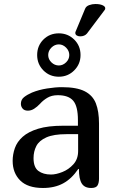

<svg xmlns="http://www.w3.org/2000/svg" viewBox="-20 -936 586 956"><path d="M370 -95Q337 -46 294.5 -23Q252 0 194 0Q118 0 80.5 -37.5Q43 -75 43 -135Q43 -167 54 -198.5Q65 -230 93 -255Q121 -280 170 -295Q219 -310 295 -310H368V-338Q368 -407 344.5 -434.5Q321 -462 268 -462Q237 -462 215.5 -449Q194 -436 180 -420Q165 -404 150 -394.5Q135 -385 119 -385Q101 -385 92.5 -395.5Q84 -406 84 -419Q84 -440 100 -452.5Q116 -465 139 -475Q173 -489 214.5 -495.5Q256 -502 288 -502Q362 -502 402 -481.5Q442 -461 457.5 -421Q473 -381 473 -321V-47Q473 -25 465.5 -12.5Q458 0 434 0Q401 0 387 -22.5Q373 -45 373 -94ZM311 -268Q247 -268 211 -252Q175 -236 161 -209Q147 -182 147 -149Q147 -103 171 -85Q195 -67 234 -67Q259 -67 290.5 -79.5Q322 -92 345.5 -118Q369 -144 369 -184V-268ZM165 -662Q165 -708 196 -739Q227 -770 273 -770Q318 -770 349.5 -739Q381 -708 381 -662Q381 -617 349.5 -585.5Q318 -554 273 -554Q227 -554 196 -585.5Q165 -617 165 -662ZM220 -662Q220 -641 236 -625.5Q252 -610 273 -610Q293 -610 309 -625.5Q325 -641 325 -662Q325 -683 309 -699Q293 -715 273 -715Q252 -715 236 -699Q220 -683 220 -662ZM413 -769Q401 -755 379 -755Q369 -755 362 -759.5Q355 -764 355 -772Q355 -777 357 -780L404 -893Q409 -905 424 -910.5Q439 -916 455 -916Q477 -916 490.5 -910Q504 -904 504 -895Q504 -889 501 -886Z"/></svg>

Font: Marmelad
Style: Regular
Weight: 400
Designer: Manvel Shmavonyan
Foundry: Cyreal
Version: Version 1.110; ttfautohint (v1.8.4.7-5d5b)